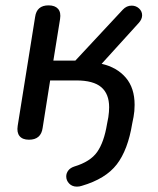

<svg xmlns="http://www.w3.org/2000/svg" viewBox="-20 -514 589 716"><path d="M267 182Q249 182 238 170.5Q227 159 227 144Q227 132 234.5 122Q242 112 257 107Q317 89 342.5 52.5Q368 16 379 -51L384 -77Q387 -97 387 -114Q387 -164 357.5 -189Q328 -214 265 -214H167L139 -37Q133 7 88 7Q64 7 53 -6.5Q42 -20 46 -45L111 -451Q117 -494 161 -494Q185 -494 196.5 -481Q208 -468 204 -443L179 -288H261L438 -478Q452 -493 471 -493Q487 -493 498.5 -482.5Q510 -472 510 -457Q510 -442 497 -428L359 -276Q416 -263 449 -224.5Q482 -186 482 -123Q482 -99 478 -78L473 -53Q457 45 415.5 99Q374 153 285 179Q276 182 267 182Z"/></svg>

Font: SN Pro
Style: Italic
Weight: 400
Italic angle: -9°
Designer: Tobias Whetton
Foundry: Supernotes
Version: Version 1.003